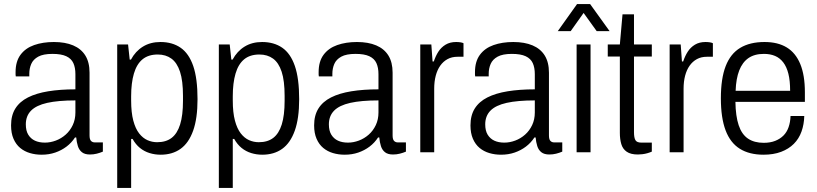

<svg xmlns="http://www.w3.org/2000/svg" viewBox="-20 -743 3987 937"><path d="M183 12Q153 12 126 4Q99 -4 78.5 -21Q58 -38 46 -65.5Q34 -93 34 -131Q34 -180 55 -213.5Q76 -247 116.5 -267.5Q157 -288 215.5 -297.5Q274 -307 348 -307V-381Q348 -413 338 -435Q328 -457 303.5 -468.5Q279 -480 236 -480Q191 -480 166.5 -466.5Q142 -453 132.5 -431Q123 -409 123 -383V-370H57Q56 -374 56 -379Q56 -384 56 -391Q56 -443 80 -475.5Q104 -508 146.5 -523Q189 -538 243 -538Q298 -538 337 -521.5Q376 -505 396.5 -472Q417 -439 417 -388V-82Q417 -63 424 -55.5Q431 -48 443 -48H482V-3Q468 3 452 7Q436 11 419 11Q394 11 380 0Q366 -11 360 -30Q354 -49 352 -72H346Q329 -46 304.5 -27.5Q280 -9 249.5 1.5Q219 12 183 12ZM199 -47Q226 -47 252.5 -57Q279 -67 300.5 -86Q322 -105 335 -132.5Q348 -160 348 -194V-253Q264 -253 210.5 -241Q157 -229 131.5 -203Q106 -177 106 -136Q106 -105 118 -85.5Q130 -66 150.5 -56.5Q171 -47 199 -47Z M552 174V-526H605L613 -452H619Q641 -493 677.5 -515.5Q714 -538 763 -538Q821 -538 861.5 -510Q902 -482 923 -421Q944 -360 944 -259Q944 -165 922.5 -105Q901 -45 861 -16.5Q821 12 764 12Q736 12 710 4Q684 -4 663 -21Q642 -38 627 -65H620V174ZM747 -49Q790 -49 817.5 -70Q845 -91 859 -135.5Q873 -180 873 -251V-275Q873 -349 858.5 -393Q844 -437 816.5 -457Q789 -477 750 -477Q704 -477 675.5 -453.5Q647 -430 633.5 -384Q620 -338 620 -273V-253Q620 -194 630.5 -154.5Q641 -115 659 -92Q677 -69 699.5 -59Q722 -49 747 -49Z M1048 174V-526H1101L1109 -452H1115Q1137 -493 1173.5 -515.5Q1210 -538 1259 -538Q1317 -538 1357.5 -510Q1398 -482 1419 -421Q1440 -360 1440 -259Q1440 -165 1418.5 -105Q1397 -45 1357 -16.5Q1317 12 1260 12Q1232 12 1206 4Q1180 -4 1159 -21Q1138 -38 1123 -65H1116V174ZM1243 -49Q1286 -49 1313.5 -70Q1341 -91 1355 -135.5Q1369 -180 1369 -251V-275Q1369 -349 1354.5 -393Q1340 -437 1312.5 -457Q1285 -477 1246 -477Q1200 -477 1171.5 -453.5Q1143 -430 1129.5 -384Q1116 -338 1116 -273V-253Q1116 -194 1126.5 -154.5Q1137 -115 1155 -92Q1173 -69 1195.5 -59Q1218 -49 1243 -49Z M1662 12Q1632 12 1605 4Q1578 -4 1557.5 -21Q1537 -38 1525 -65.5Q1513 -93 1513 -131Q1513 -180 1534 -213.5Q1555 -247 1595.5 -267.5Q1636 -288 1694.5 -297.5Q1753 -307 1827 -307V-381Q1827 -413 1817 -435Q1807 -457 1782.5 -468.5Q1758 -480 1715 -480Q1670 -480 1645.5 -466.5Q1621 -453 1611.5 -431Q1602 -409 1602 -383V-370H1536Q1535 -374 1535 -379Q1535 -384 1535 -391Q1535 -443 1559 -475.5Q1583 -508 1625.5 -523Q1668 -538 1722 -538Q1777 -538 1816 -521.5Q1855 -505 1875.5 -472Q1896 -439 1896 -388V-82Q1896 -63 1903 -55.5Q1910 -48 1922 -48H1961V-3Q1947 3 1931 7Q1915 11 1898 11Q1873 11 1859 0Q1845 -11 1839 -30Q1833 -49 1831 -72H1825Q1808 -46 1783.5 -27.5Q1759 -9 1728.5 1.5Q1698 12 1662 12ZM1678 -47Q1705 -47 1731.5 -57Q1758 -67 1779.5 -86Q1801 -105 1814 -132.5Q1827 -160 1827 -194V-253Q1743 -253 1689.5 -241Q1636 -229 1610.5 -203Q1585 -177 1585 -136Q1585 -105 1597 -85.5Q1609 -66 1629.5 -56.5Q1650 -47 1678 -47Z M2031 0V-526H2085L2091 -443H2097Q2106 -470 2119.5 -491Q2133 -512 2154.5 -525Q2176 -538 2206 -538Q2217 -538 2227 -536.5Q2237 -535 2242 -532V-466H2213Q2185 -466 2164 -454.5Q2143 -443 2128.5 -422.5Q2114 -402 2106.5 -373.5Q2099 -345 2099 -310V0Z M2425 12Q2395 12 2368 4Q2341 -4 2320.5 -21Q2300 -38 2288 -65.5Q2276 -93 2276 -131Q2276 -180 2297 -213.5Q2318 -247 2358.5 -267.5Q2399 -288 2457.5 -297.5Q2516 -307 2590 -307V-381Q2590 -413 2580 -435Q2570 -457 2545.5 -468.5Q2521 -480 2478 -480Q2433 -480 2408.5 -466.5Q2384 -453 2374.5 -431Q2365 -409 2365 -383V-370H2299Q2298 -374 2298 -379Q2298 -384 2298 -391Q2298 -443 2322 -475.5Q2346 -508 2388.5 -523Q2431 -538 2485 -538Q2540 -538 2579 -521.5Q2618 -505 2638.5 -472Q2659 -439 2659 -388V-82Q2659 -63 2666 -55.5Q2673 -48 2685 -48H2724V-3Q2710 3 2694 7Q2678 11 2661 11Q2636 11 2622 0Q2608 -11 2602 -30Q2596 -49 2594 -72H2588Q2571 -46 2546.5 -27.5Q2522 -9 2491.5 1.5Q2461 12 2425 12ZM2441 -47Q2468 -47 2494.5 -57Q2521 -67 2542.5 -86Q2564 -105 2577 -132.5Q2590 -160 2590 -194V-253Q2506 -253 2452.5 -241Q2399 -229 2373.5 -203Q2348 -177 2348 -136Q2348 -105 2360 -85.5Q2372 -66 2392.5 -56.5Q2413 -47 2441 -47Z M2794 0V-526H2862V0ZM2702 -591 2796 -723H2860L2955 -591H2892L2810 -705H2846L2765 -591Z M3093 11Q3058 11 3038.5 -2.5Q3019 -16 3012 -40Q3005 -64 3005 -94V-467H2946V-526H3005L3018 -673H3074V-526H3161V-467H3074V-98Q3074 -71 3081 -59Q3088 -47 3110 -47H3161V-3Q3152 1 3140 4.5Q3128 8 3115.5 9.5Q3103 11 3093 11Z M3248 0V-526H3302L3308 -443H3314Q3323 -470 3336.5 -491Q3350 -512 3371.5 -525Q3393 -538 3423 -538Q3434 -538 3444 -536.5Q3454 -535 3459 -532V-466H3430Q3402 -466 3381 -454.5Q3360 -443 3345.5 -422.5Q3331 -402 3323.5 -373.5Q3316 -345 3316 -310V0Z M3706 12Q3637 12 3590.5 -17Q3544 -46 3521 -107Q3498 -168 3498 -263Q3498 -360 3521.5 -420.5Q3545 -481 3592.5 -509.5Q3640 -538 3711 -538Q3776 -538 3819.5 -511.5Q3863 -485 3885.5 -430.5Q3908 -376 3908 -293V-246H3569Q3570 -176 3585 -131.5Q3600 -87 3630.5 -66.5Q3661 -46 3707 -46Q3739 -46 3763 -55.5Q3787 -65 3803.5 -81.5Q3820 -98 3828.5 -122.5Q3837 -147 3838 -177H3905Q3904 -136 3891.5 -101Q3879 -66 3854 -41Q3829 -16 3792 -2Q3755 12 3706 12ZM3570 -300H3836Q3836 -349 3827.5 -383Q3819 -417 3802.5 -438.5Q3786 -460 3762.5 -470Q3739 -480 3708 -480Q3662 -480 3632.5 -459.5Q3603 -439 3587.5 -399Q3572 -359 3570 -300Z"/></svg>

Font: Archivo SemiCondensed Light
Style: Regular
Weight: 300
Width: 4
Designer: Hector Gatti
Foundry: Omnibus-Type
Version: Version 2.001